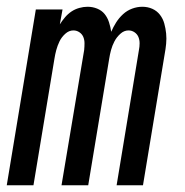

<svg xmlns="http://www.w3.org/2000/svg" viewBox="-28 -548 548 568"><path d="M-8 0 78 -520H157L149 -476Q156 -487 164.5 -497Q173 -507 183.5 -514Q194 -521 206.5 -524.5Q219 -528 231 -528Q231 -528 231 -528Q231 -528 231 -528Q246 -528 259.5 -522.5Q273 -517 281.5 -506.5Q290 -496 294.5 -482Q299 -468 301 -454Q307 -468 315.5 -481.5Q324 -495 336 -506Q348 -517 363 -522.5Q378 -528 393 -528Q393 -528 393 -528Q393 -528 393 -528Q409 -528 422.5 -522Q436 -516 445 -504.5Q454 -493 458 -478.5Q462 -464 463.5 -449Q465 -434 463.5 -418.5Q462 -403 459 -387L395 0H317L383 -400Q385 -410 385 -420Q385 -430 381.5 -438.5Q378 -447 370 -452.5Q362 -458 352 -458Q339 -458 328 -448Q317 -438 310.5 -425.5Q304 -413 300.5 -400Q297 -387 295 -374L233 0H154L221 -400Q222 -410 222 -420Q222 -430 218.5 -438.5Q215 -447 207 -452.5Q199 -458 189 -458Q176 -458 165 -448Q154 -438 148 -425.5Q142 -413 138.5 -400Q135 -387 133 -374L71 0Z"/></svg>

Font: Iosevka SS04 Oblique
Style: Regular
Weight: 400
Italic angle: -9°
Monospace: yes
Designer: Belleve Invis
Foundry: Belleve Invis
Version: Version 19.0.0; ttfautohint (v1.8.4)